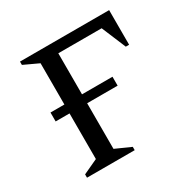

<svg xmlns="http://www.w3.org/2000/svg" viewBox="-132 -681 789 802"><g transform="rotate(-30 262.5 -280.0)"><path d="M65 0V-16L136 -49V-269H69V-312H136V-511L65 -544V-560H495V-393H479L430 -510H221V-312H368V-269H221V-49L295 -16V0Z"/></g></svg>

Font: Spectral SC
Style: Regular
Weight: 400
Designer: Jean-Baptiste Levee
Foundry: Production Type
Version: Version 2.001